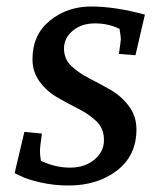

<svg xmlns="http://www.w3.org/2000/svg" viewBox="-20 -560 485 591"><path d="M109 -149Q103 -107 103 -94.5Q103 -82 106 -65Q150 -44 195.5 -44Q241 -44 270.5 -68.5Q300 -93 300 -128.5Q300 -164 277.5 -186Q255 -208 222.5 -224.5Q190 -241 157.5 -259.5Q125 -278 102.5 -308Q80 -338 80 -378Q80 -453 133.5 -496.5Q187 -540 260.5 -540Q334 -540 426 -515L397 -390L346 -394Q352 -435 352 -440Q352 -445 348 -471Q314 -488 272.5 -488Q231 -488 204 -465.5Q177 -443 177 -410.5Q177 -378 200 -356.5Q223 -335 255.5 -318.5Q288 -302 321 -283Q354 -264 377 -233Q400 -202 400 -162Q400 -81 340 -35Q280 11 191 11Q146 11 104.5 1.5Q63 -8 44 -18L25 -27L55 -154Z"/></svg>

Font: Andada SC
Style: Italic
Weight: 400
Italic angle: -8.29999°
Designer: Carolina Giovagnoli
Foundry: Carolina Giovagnoli
Version: Version 1.003